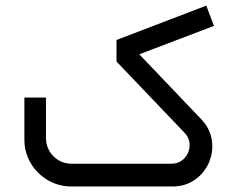

<svg xmlns="http://www.w3.org/2000/svg" viewBox="-20 -677 862 697"><path d="M606.2 0Q652.4 0 687.4 -24.5Q722.4 -48.9 738.8 -87.7Q755.3 -126.5 748.9 -168.7Q742.5 -210.8 710.9 -243.8L485.7 -479.9L756.7 -583L728.9 -656.6L403 -531.9V-453.6L649.9 -195Q669.6 -174.2 668.3 -147.6Q667 -121 648.7 -101.9Q630.4 -82.7 602 -82.7H239.4Q213.8 -82.7 192.8 -95.1Q171.7 -107.5 159.3 -128.8Q146.9 -150.1 146.9 -175.4V-322.9H68.5V-170.4Q68.5 -124.1 91.4 -85.1Q114.3 -46 153.6 -23Q192.9 0 239.4 0Z"/></svg>

Font: Arad-FD-VF Thin
Style: Regular
Weight: 100
Designer: Mohammad Darvishi
Version: Version 1.010;September 21, 2024;FontCreator 15.0.0.2992 64-